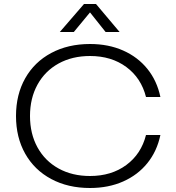

<svg xmlns="http://www.w3.org/2000/svg" viewBox="-20 -930 882 960"><path d="M60 -350Q60 -457 106 -538.5Q152 -620 236 -665Q320 -710 430 -710Q522 -710 595.5 -677.5Q669 -645 717 -585.5Q765 -526 782 -445H710Q686 -540 611.5 -595Q537 -650 430 -650Q341 -650 273 -612.5Q205 -575 167.5 -507Q130 -439 130 -350Q130 -261 167.5 -193Q205 -125 273 -87.5Q341 -50 430 -50Q537 -50 611.5 -105Q686 -160 710 -255H782Q765 -174 717 -114.5Q669 -55 595.5 -22.5Q522 10 430 10Q320 10 236 -35Q152 -80 106 -161.5Q60 -243 60 -350ZM578 -770H508L430 -868L349 -770H279L400 -910H460Z"/></svg>

Font: Goli Light
Style: Regular
Weight: 300
Designer: jaikishan Patel
Foundry: MagicType
Version: Version 1.000